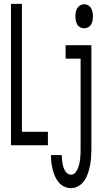

<svg xmlns="http://www.w3.org/2000/svg" viewBox="-20 -755 540 998"><path d="M37 0V-735H94V-70H229V0ZM418 -608Q407 -608 397 -613Q387 -618 381.5 -627.5Q376 -637 374 -648Q372 -659 372 -670Q372 -681 374 -692Q376 -703 381.5 -712.5Q387 -722 397 -727.5Q407 -733 418 -733Q428 -733 438 -727.5Q448 -722 453.5 -712.5Q459 -703 461 -692Q463 -681 463 -670Q463 -659 461 -648Q459 -637 453.5 -627.5Q448 -618 438 -613Q428 -608 418 -608ZM349 223Q330 223 313 214.5Q296 206 284.5 192Q273 178 265.5 160.5Q258 143 253.5 125Q249 107 247 88.5Q245 70 245 51H301Q301 62 302 72Q303 82 304.5 92Q306 102 309 112Q312 122 317 131Q322 140 330.5 146.5Q339 153 349 153Q362 153 371 143Q380 133 384.5 121Q389 109 392 96.5Q395 84 396.5 71Q398 58 398.5 45.5Q399 33 399 20V-450H321V-520H455V20Q455 41 453.5 62.5Q452 84 448 104.5Q444 125 437.5 145Q431 165 419 183Q407 201 388.5 212Q370 223 349 223Z"/></svg>

Font: Iosevka Curly
Style: Regular
Weight: 400
Monospace: yes
Designer: Belleve Invis
Foundry: Belleve Invis
Version: Version 22.1.2; ttfautohint (v1.8.4)